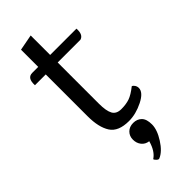

<svg xmlns="http://www.w3.org/2000/svg" viewBox="-285 -666 955 955"><g transform="rotate(-45 192.5 -188.0)"><path d="M176 -441V-151Q176 -100 189 -76.5Q202 -53 236 -53Q270 -53 294.5 -61.5Q319 -70 353 -97Q360 -95 366 -86Q372 -77 372 -66Q372 -35 321 -9.5Q270 16 221 16Q147 16 119.5 -26.5Q92 -69 92 -147V-441H16Q13 -494 50 -494H92V-615L176 -631V-494H361Q364 -449 336 -441ZM196 254Q190 257 181 248.5Q172 240 172 235Q206 213 221 158Q197 155 183 137.5Q169 120 169 95Q169 70 185.5 53.5Q202 37 229 37Q256 37 273 54Q290 71 290 108.5Q290 146 260 193Q230 240 196 254Z"/></g></svg>

Font: Karma Medium
Style: Regular
Weight: 500
Designer: Joana Correia
Foundry: Indian Type Foundry
Version: Version 1.202;PS 1.0;hotconv 1.0.78;makeotf.lib2.5.61930; tt